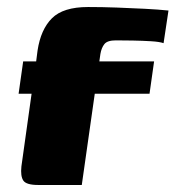

<svg xmlns="http://www.w3.org/2000/svg" viewBox="-20 -527 500 547"><path d="M46 -352H83L87 -383Q96 -443 128 -475Q160 -507 231 -507Q271 -507 312 -505.5Q353 -504 392 -502Q431 -500 460 -497L446 -404Q435 -408 410.5 -409.5Q386 -411 358.5 -411.5Q331 -412 310 -412Q286 -412 277.5 -401.5Q269 -391 266 -373L263 -352H419L406 -260H250L213 0H89Q55 0 46.5 -12.5Q38 -25 41 -53L70 -260H33Z"/></svg>

Font: Genos Thin ExtraBold
Style: Italic
Weight: 800
Italic angle: -8°
Version: Version 1.010